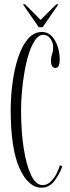

<svg xmlns="http://www.w3.org/2000/svg" viewBox="-20 -859 326 889"><path d="M172 10Q111 10 70.2 -80.5Q29.5 -171 29.5 -349Q29.5 -412 38 -475.8Q46.5 -539.5 64 -592.8Q81.5 -646 109 -678.5Q136.5 -711 174.5 -711Q201 -711 219.2 -692Q237.5 -673 247 -644Q256.5 -615 256.5 -584.5Q256.5 -562.5 251.2 -553.5Q246 -544.5 236 -544.5Q216 -544.5 216 -579Q216 -595.5 221 -607.8Q226 -620 226 -643.5Q226 -662.5 213 -680.2Q200 -698 181 -698Q160.5 -698 143.8 -675Q127 -652 114.8 -614.2Q102.5 -576.5 94.2 -530.5Q86 -484.5 81.8 -437.5Q77.5 -390.5 77.5 -350Q77.5 -251 89.8 -172.2Q102 -93.5 124.2 -47.8Q146.5 -2 177.5 -2Q198.5 -2 215.2 -18.5Q232 -35 242.8 -56.8Q253.5 -78.5 257.5 -94.5L268.5 -88Q255 -51.5 231.5 -20.8Q208 10 172 10ZM159.5 -733 86 -839H96L168 -767L240.5 -839H250.5L177.5 -733Z"/></svg>

Font: Imbue 100pt ExtraLight
Style: Regular
Weight: 200
Designer: Tyler Finck
Foundry: Etcetera Type Company
Version: Version 1.102; ttfautohint (v1.8.3)